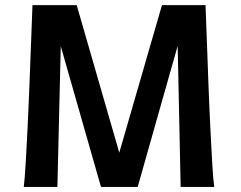

<svg xmlns="http://www.w3.org/2000/svg" viewBox="-20 -733 946 753"><path d="M280.8 -712.9 447.8 -134.3 615.2 -712.9H786.1Q792 -538.6 797.9 -392.6Q799.3 -351.1 801.3 -309.3Q803.2 -267.6 805.2 -227.8Q807.1 -188 809.1 -152.1Q811 -116.2 812.7 -86.4Q814.5 -56.6 816.4 -34.4Q818.4 -12.2 820.3 0H688.5L676.8 -553.2L520 0H376L218.3 -551.8L205.1 0H73.2Q74.7 -12.2 76.7 -34.4Q78.6 -56.6 80.3 -86.4Q82 -116.2 84 -152.1Q85.9 -188 87.9 -227.8Q89.8 -267.6 91.6 -309.3Q93.3 -351.1 95.2 -392.6Q101.1 -538.6 107.4 -712.9Z"/></svg>

Font: Andika New Basic
Style: Bold
Weight: 700
Designer: Victor Gaultney, Annie Olsen, Pablo Ugerman
Foundry: SIL International
Version: Version 5.500; ttfautohint (v1.8.3)